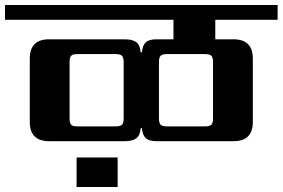

<svg xmlns="http://www.w3.org/2000/svg" viewBox="-40 -642 1129 767"><path d="M266 105V-13H430V105ZM811 -169V-394Q811 -413 804 -419.5Q797 -426 778 -426H628Q609 -426 602 -419.5Q595 -413 595 -394V-169Q595 -150 602 -143.5Q609 -137 628 -137H778Q797 -137 804 -143.5Q811 -150 811 -169ZM454 -169V-394Q454 -413 447 -419.5Q440 -426 421 -426H270Q251 -426 244.5 -419.5Q238 -413 238 -394V-169Q238 -150 244.5 -143.5Q251 -137 270 -137H421Q440 -137 447 -143.5Q454 -150 454 -169ZM1069 -563H820V-485H893Q970 -485 970 -408V-155Q970 -78 893 -78H585Q555 -78 542 -90.5Q529 -103 527 -130H522Q520 -102 505 -90Q490 -78 458 -78H156Q79 -78 79 -155V-408Q79 -485 156 -485H458Q490 -485 505 -473Q520 -461 522 -433H527Q529 -460 542 -472.5Q555 -485 585 -485H653V-563H-20V-622H1069Z"/></svg>

Font: Sarpanch
Style: Bold
Weight: 700
Designer: Manushi Parikh (Devanagari and Latin), Jyotish Sonowal (Devanagari)
Foundry: Indian Type Foundry
Version: Version 2.004;PS 1.0;hotconv 1.0.78;makeotf.lib2.5.61930; tt